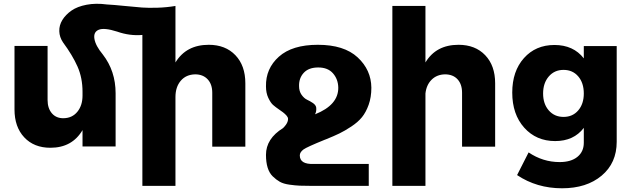

<svg xmlns="http://www.w3.org/2000/svg" viewBox="-20 -789 3408 1033"><path d="M1103 -548Q1193 -548 1246.5 -492Q1300 -436 1300 -341V0H1122V-290Q1122 -336 1097 -362.5Q1072 -389 1030 -389Q981 -388 952.5 -354.5Q924 -321 924 -267V211H746V-601Q678 -595 610 -619Q541 -641 511.5 -629Q482 -617 488 -580Q494 -543 533 -496Q602 -407 602 -287V-1H424V-89Q368 6 251 6Q163 6 110.5 -50Q58 -106 58 -200V-542H236V-251Q236 -206 259.5 -179Q283 -152 323 -153Q369 -154 396.5 -188Q424 -222 424 -275V-295Q424 -370 397 -431Q370 -492 319 -561Q300 -589 299 -621Q298 -653 315.5 -681.5Q333 -710 364.5 -732Q396 -754 446 -763.5Q496 -773 555 -765Q592 -763 651 -757Q710 -751 744 -748.5Q778 -746 827.5 -747.5Q877 -749 924 -757V-453Q982 -548 1103 -548Z M1593 47Q1593 96 1668 93H1964V211H1655Q1617 211 1593 210Q1569 209 1537 204.5Q1505 200 1485.5 189Q1466 178 1447.5 160Q1429 142 1420 113Q1411 84 1411 44Q1411 -43 1503 -100Q1522 -119 1527 -134Q1532 -149 1528 -157.5Q1524 -166 1513 -176Q1506 -183 1484 -198Q1462 -213 1449 -224.5Q1436 -236 1423.5 -262.5Q1411 -289 1411 -324Q1409 -420 1480.5 -484Q1552 -548 1690 -548Q1831 -548 1904 -480.5Q1977 -413 1978 -317Q1978 -266 1963.5 -225.5Q1949 -185 1927.5 -158.5Q1906 -132 1870.5 -108.5Q1835 -85 1806 -71Q1777 -57 1735 -40Q1730 -38 1727 -37Q1631 2 1613 15Q1593 30 1593 47ZM1692 -426Q1641 -426 1614.5 -397.5Q1588 -369 1589 -326Q1589 -298 1602.5 -279Q1616 -260 1632 -252.5Q1648 -245 1663 -235Q1678 -225 1681 -212Q1684 -191 1675 -174Q1801 -224 1800 -318Q1799 -363 1771.5 -394.5Q1744 -426 1692 -426Z M2447 -548Q2537 -548 2590.5 -492Q2644 -436 2644 -341V0H2466V-290Q2466 -336 2441.5 -362.5Q2417 -389 2374 -389Q2330 -388 2302 -360Q2274 -332 2269 -286V211H2091V-757H2269V-453Q2326 -548 2447 -548Z M3121 -541H3298V-26Q3298 88 3217 156Q3136 224 3004 224Q2868 224 2762 153L2824 31Q2901 83 2991 83Q3052 83 3086.5 55Q3121 27 3121 -21V-101Q3067 -30 2967 -30Q2865 -30 2800.5 -102Q2736 -174 2736 -291Q2736 -406 2799 -476.5Q2862 -547 2963 -547Q3065 -547 3121 -475ZM3121 -286Q3121 -343 3091 -378Q3061 -413 3012 -413Q2963 -413 2932.5 -377.5Q2902 -342 2902 -286Q2902 -230 2932.5 -195Q2963 -160 3012 -160Q3061 -160 3091 -195Q3121 -230 3121 -286Z"/></svg>

Font: Montserrat arm
Style: Bold
Weight: 700
Designer: Julieta Ulanovsky
Foundry: Julieta Ulanovsky
Version: Version 6.000;PS 006.000;hotconv 1.0.88;makeotf.lib2.5.64775